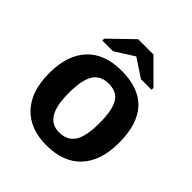

<svg xmlns="http://www.w3.org/2000/svg" viewBox="-196 -848 992 992"><g transform="rotate(45 300.0 -351.5)"><path d="M555.2 -264.6Q555.2 -133.3 488.8 -61.8Q422.4 9.8 297.9 9.8Q177.7 9.8 111.3 -61.8Q44.9 -133.3 44.9 -264.6Q44.9 -395.5 110.8 -466.8Q176.8 -538.1 300.8 -538.1Q555.2 -538.1 555.2 -264.6ZM411.6 -264.6Q411.6 -358.4 386.7 -401.1Q361.8 -443.8 302.7 -443.8Q242.2 -443.8 215.6 -400.9Q189 -357.9 189 -264.6Q189 -170.4 216.1 -127.2Q243.2 -84 296.4 -84Q356.9 -84 384.3 -126.7Q411.6 -169.4 411.6 -264.6ZM480 -591.3V-577.6H402.3L303.2 -643.1H301.3L198.2 -577.6H120.1V-591.3L246.1 -713.4H357.9Z"/></g></svg>

Font: Liberation Mono
Style: Bold
Weight: 700
Monospace: yes
Designer: Steve Matteson
Foundry: Ascender Corporation
Version: Version 2.1.5